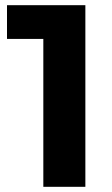

<svg xmlns="http://www.w3.org/2000/svg" viewBox="-20 -720 432 740"><path d="M7 -700V-570H147V0H309V-700Z"/></svg>

Font: AWKNG-Font
Style: Bold
Weight: 700
Designer: Awakening Church
Foundry: Awakening Church
Version: Version 1.700;PS 001.700;hotconv 1.0.88;makeotf.lib2.5.64775